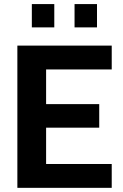

<svg xmlns="http://www.w3.org/2000/svg" viewBox="-20 -902 591 922"><path d="M63.4 0V-683H516.5V-568.5H201.4V-402H456.5V-288.9H201.4V-114.5H516.5V0ZM338 -770.5V-882.4H445.8V-770.5ZM132.9 -770.5V-882.4H240.7V-770.5Z"/></svg>

Font: Cairo
Style: Regular
Weight: 400
Designer: Mohamed Gaber, Accademia di Belle Arti di Urbino
Foundry: Kief Type Foundry, Accademia di Belle Arti di Urbino
Version: Version 3.120